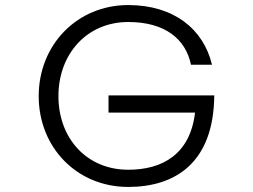

<svg xmlns="http://www.w3.org/2000/svg" viewBox="-20 -729 1000 759"><path d="M827 -352H409V-284H751C732 -120 623 -58 487 -58C323 -58 211 -182 211 -349C211 -515 323 -642 487 -642C632 -642 714 -575 735 -473H818C785 -613 668 -709 487 -709C285 -709 133 -552 133 -349C133 -147 283 10 487 10C670 10 825 -83 827 -352Z"/></svg>

Font: altertype_V2
Style: Regular
Weight: 400
Designer: Simon Renaud
Version: Version 2.001;Glyphs 3.1.2 (3151)